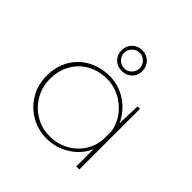

<svg xmlns="http://www.w3.org/2000/svg" viewBox="-152 -704 846 846"><g transform="rotate(45 271.0 -281.0)"><path d="M448 -378V0H429V-108Q408 -58 358.5 -26Q309 6 249 6Q196 6 151 -20Q106 -46 80 -90.5Q54 -135 54 -189Q54 -250 80.5 -294.5Q107 -339 152 -362.5Q197 -386 252 -386Q310 -386 358 -353.5Q406 -321 429 -269L433 -378ZM429 -181V-222Q417 -284 366.5 -326.5Q316 -369 251 -369Q202 -369 161.5 -347Q121 -325 97.5 -284Q74 -243 74 -190Q74 -141 98 -100Q122 -59 162.5 -35Q203 -11 251 -11Q300 -11 340.5 -33Q381 -55 405 -94Q429 -133 429 -181ZM273 -568Q301 -568 319.5 -549.5Q338 -531 338 -503Q338 -475 319.5 -457Q301 -439 273 -439Q245 -439 226.5 -457Q208 -475 208 -503Q208 -531 226.5 -549.5Q245 -568 273 -568ZM273 -455Q293 -455 307 -469.5Q321 -484 321 -503Q321 -523 306.5 -537.5Q292 -552 273 -552Q253 -552 238.5 -537.5Q224 -523 224 -503Q224 -484 238.5 -469.5Q253 -455 273 -455Z"/></g></svg>

Font: Josefin Sans Thin
Style: Regular
Weight: 250
Designer: Santiago Orozco
Foundry: Typemade
Version: Version 2.000